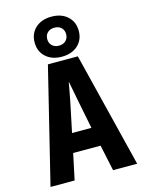

<svg xmlns="http://www.w3.org/2000/svg" viewBox="-145 -1092 889 1177"><g transform="rotate(-15 300.0 -503.5)"><path d="M25 0 204 -730H394L575 0H422L387 -165H213L178 0ZM238 -285H361L326 -461Q319 -499 311.5 -536.5Q304 -574 300 -595Q296 -574 289.5 -537Q283 -500 275 -462ZM300 -753Q237 -753 198.5 -788Q160 -823 160 -880Q160 -937 198.5 -972Q237 -1007 300 -1007Q363 -1007 401.5 -972Q440 -937 440 -880Q440 -823 401.5 -788Q363 -753 300 -753ZM300 -823Q327 -823 343.5 -839Q360 -855 360 -880Q360 -906 343.5 -921.5Q327 -937 300 -937Q273 -937 256.5 -921.5Q240 -906 240 -880Q240 -855 256.5 -839Q273 -823 300 -823Z"/></g></svg>

Font: JetBrains Mono NL ExtraBold
Style: Regular
Weight: 800
Designer: Philipp Nurullin, Konstantin Bulenkov
Foundry: JetBrains
Version: Version 2.304; ttfautohint (v1.8.4.7-5d5b)